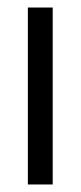

<svg xmlns="http://www.w3.org/2000/svg" viewBox="-20 -490 214 510"><path d="M54 -470H120V0H54Z"/></svg>

Font: Smooch Sans Thin Medium
Style: Regular
Weight: 500
Version: Version 1.010